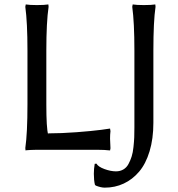

<svg xmlns="http://www.w3.org/2000/svg" viewBox="-20 -675 808 874"><path d="M190.9 -444.8V-200.2Q190.9 -91.8 199.2 -63V-67.9Q258.8 -67.9 329.1 -73.2Q399.4 -78.6 440.4 -84L481 -89.8L482.9 -78.1Q481 -62.5 481 -43.9Q481 -28.3 482.9 0L481 9.8Q457 6.8 420.9 6.8H147.9Q132.8 6.8 119.9 7.6Q106.9 8.3 101.6 8.8L96.2 9.8L95.2 -1Q105 -68.8 105 -200.2V-444.8Q105 -572.8 95.2 -644L97.2 -654.8Q115.2 -651.9 147.9 -651.9Q181.6 -651.9 200.2 -654.8L201.2 -644Q190.9 -574.2 190.9 -444.8ZM591.8 -95.2V-444.8Q591.8 -572.8 582 -644L584 -654.8Q602.5 -651.9 634.8 -651.9Q668.9 -651.9 687 -654.8L688 -644Q678.2 -577.6 678.2 -444.8V-116.2Q678.2 -43.5 660.9 13.7Q643.6 70.8 613.3 106.4Q583 142.1 543.2 160.6Q503.4 179.2 457 179.2Q439.5 179.2 416 169.9L412.1 166Q407.2 145.5 407.2 116.2Q407.2 93.8 411.1 70.8L418.9 69.8Q426.8 84 455.3 94.5Q483.9 105 507.8 105Q526.9 105 541.5 96.4Q556.2 87.9 564.9 71.5Q573.7 55.2 579.3 37.4Q585 19.5 587.6 -5.9Q590.3 -31.2 591.1 -50.3Q591.8 -69.3 591.8 -95.2Z"/></svg>

Font: Linear Smooth Low Contrast
Style: Regular
Weight: 500
Designer: Philipp H. Poll, Flanker
Foundry: Philipp H. Poll, reworked by Flanker
Version: Version 1.010 | FøM Fix